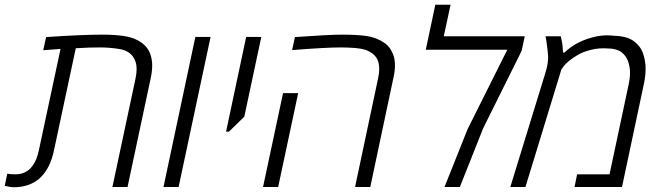

<svg xmlns="http://www.w3.org/2000/svg" viewBox="-52 -785 2772 806"><path d="M4.9 1Q-8.8 1 -32.2 -4.9L-21.5 -55.7Q-5.9 -53.2 13.7 -53.2Q59.6 -53.2 85.9 -90.8Q103 -114.3 111.3 -154.8L202.1 -579.6Q183.6 -578.1 165.8 -576.9Q147.9 -575.7 129.4 -574.2L141.6 -629.4Q214.8 -634.3 274.7 -637Q334.5 -639.6 380.9 -639.6Q430.2 -639.6 471.7 -633.3Q513.2 -627 543.5 -605Q566.9 -587.9 576.9 -563.2Q586.9 -538.6 586.9 -510.7Q586.9 -485.8 580.6 -456.5L483.4 0H419.9L517.1 -456.1Q521.5 -477.1 521.5 -495.6Q521.5 -512.7 517.1 -525.4Q512.7 -538.1 505.4 -548.3Q487.3 -573.2 447.3 -579.6Q407.2 -585.9 367.7 -585.9Q346.7 -585.9 321.3 -585.2Q295.9 -584.5 266.1 -582.5L174.8 -154.8Q142.1 1 4.9 1Z M634.3 0 768.1 -629.9H832L697.8 0Z M897 -232.4 981.4 -629.9H1044.9L973.6 -295.4L909.2 -232.4Z M1438.5 0 1535.2 -456.1Q1540 -477.1 1540 -495.6Q1540 -527.3 1526.1 -545.7Q1512.2 -564 1485.4 -574.7Q1465.3 -581.5 1435.8 -583.7Q1406.2 -585.9 1377.9 -585.9Q1349.1 -585.9 1298.6 -583.3Q1248 -580.6 1174.3 -574.7L1186 -629.4Q1256.8 -634.3 1306.6 -637Q1356.4 -639.6 1384.3 -639.6Q1444.8 -639.6 1486.3 -634Q1527.8 -628.4 1562.5 -604.5Q1577.1 -594.2 1586.2 -580.1Q1595.2 -565.9 1601.1 -548.8Q1606 -530.8 1606 -509.8Q1606 -485.8 1599.1 -456.1L1502.4 0ZM1052.2 0 1136.2 -394H1199.7L1115.7 0Z M1814 0 1910.6 -242.2 2077.6 -576.2H1735.4L1775.4 -765.1H1839.4L1811 -632.8H2150.9L2137.7 -571.3L1976.1 -246.1L1878.4 0Z M2090.3 0 2238.3 -481.9Q2243.2 -496.6 2246.1 -514.4Q2249 -532.2 2249 -542Q2249 -553.2 2246.8 -573.2Q2244.6 -593.3 2241.9 -611.1Q2239.3 -628.9 2237.8 -632.8H2302.2Q2305.2 -619.6 2307.4 -607.7Q2309.6 -595.7 2310.1 -585.4Q2311.5 -573.7 2311.5 -564.5H2317.9Q2368.7 -614.3 2452.1 -632.3Q2490.2 -639.6 2526.4 -634.8Q2580.1 -633.3 2608.4 -612.5Q2636.7 -591.8 2647.5 -560.5Q2658.2 -529.3 2658.2 -496.6Q2658.2 -463.4 2649.4 -425.3L2559.1 0H2359.9L2370.6 -53.2H2506.8L2585.9 -425.3Q2592.8 -454.6 2592.8 -480Q2592.8 -503.9 2584.7 -527.3Q2576.7 -550.8 2556.6 -565.9Q2536.6 -581.1 2501.5 -581.5Q2463.9 -584.5 2430.4 -576.2Q2397 -567.9 2375.5 -555.7Q2329.6 -528.8 2312 -503.9L2304.7 -493.7L2153.8 0Z"/></svg>

Font: Open Sans Light
Style: Italic
Weight: 300
Italic angle: -12°
Designer: Monotype Design Team
Foundry: Monotype Imaging Inc.
Version: Version 3.003; ttfautohint (v1.8.4)